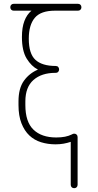

<svg xmlns="http://www.w3.org/2000/svg" viewBox="-20 -750 513 1007"><path d="M389 -730Q397 -730 402 -725Q407 -720 407 -712Q407 -704 402 -699Q397 -694 389 -694H268Q194 -694 162.5 -656.5Q131 -619 131 -547Q131 -468 166 -436Q201 -404 272 -404Q281 -404 285.5 -398.5Q290 -393 290 -386Q290 -379 285.5 -373.5Q281 -368 271 -368Q198 -368 155.5 -330.5Q113 -293 113 -218V-199Q113 -111 155.5 -70Q198 -29 275 -29Q301 -29 321 -33Q341 -37 357 -45Q363 -49 369 -49Q377 -49 382 -44Q387 -39 387 -31V219Q387 227 382 232Q377 237 369 237Q361 237 356 232Q351 227 351 219V-6Q333 0 313.5 3.5Q294 7 271 7Q231 7 195.5 -4Q160 -15 134 -39.5Q108 -64 92.5 -103.5Q77 -143 77 -199V-218Q77 -287 105.5 -326.5Q134 -366 179 -385Q145 -402 120 -442.5Q95 -483 95 -556Q95 -606 108 -640Q121 -674 145 -694H52Q44 -694 39 -699Q34 -704 34 -712Q34 -720 39 -725Q44 -730 52 -730H389Z"/></svg>

Font: AkaAcidDosis
Style: ExtraLight
Weight: 250
Designer: Edgar Tolentino, Pablo Impallari, Igino Marini, Aka-Acid
Foundry: Edgar Tolentino, Pablo Impallari, Igino Marini, Aka-Acid
Version: Version 1.007